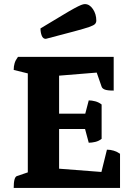

<svg xmlns="http://www.w3.org/2000/svg" viewBox="-20 -919 662 939"><path d="M47 0Q47 -53 63 -58L116 -76V-560L47 -577Q47 -595 51.5 -610Q56 -625 68 -641H536V-476Q505 -476 492.5 -481Q480 -486 477 -495L453 -564L269 -549V-363H397L414 -428Q429 -428 446 -423.5Q463 -419 477 -408V-240Q463 -229 446 -225Q429 -221 414 -221L396 -288H269V-94L476 -78L503 -187Q538 -187 567 -167V0ZM204 -729Q190 -729 184 -745Q178 -761 178 -780Q240 -817 279.5 -841Q319 -865 342 -877.5Q365 -890 376.5 -894.5Q388 -899 395 -899Q418 -899 434.5 -874.5Q451 -850 451 -818Q451 -809 445 -802Q439 -795 416 -787Q393 -779 342.5 -765.5Q292 -752 204 -729Z"/></svg>

Font: Petrona ExtraBold
Style: Regular
Weight: 800
Designer: Ringo R. Seeber
Foundry: Ringo R. Seeber
Version: Version 2.001; ttfautohint (v1.8.3)